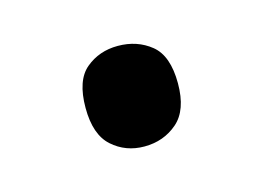

<svg xmlns="http://www.w3.org/2000/svg" viewBox="-37 -477 343 249"><g transform="rotate(-15 134.0 -352.5)"><path d="M72 -353Q72 -390 90 -405Q108 -420 133 -420Q159 -420 177.5 -405Q196 -390 196 -353Q196 -317 177.5 -301Q159 -285 133 -285Q108 -285 90 -301Q72 -317 72 -353Z"/></g></svg>

Font: Noto Sans Grantha
Style: Regular
Weight: 400
Designer: Monotype Design Team
Foundry: Monotype Imaging Inc.
Version: Version 2.003; ttfautohint (v1.8.4.7-5d5b)